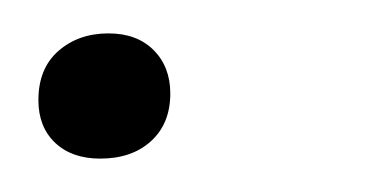

<svg xmlns="http://www.w3.org/2000/svg" viewBox="-20 -88 220 115"><path d="M40 7Q23 7 13 -2.5Q3 -12 3 -28Q3 -47 15 -57.5Q27 -68 45 -68Q62 -68 72 -58Q82 -48 82 -32Q82 -14 70.5 -3.5Q59 7 40 7Z"/></svg>

Font: Mona Sans ExtraLight Light
Style: Italic
Weight: 300
Italic angle: -11.6951°
Version: Version 2.000